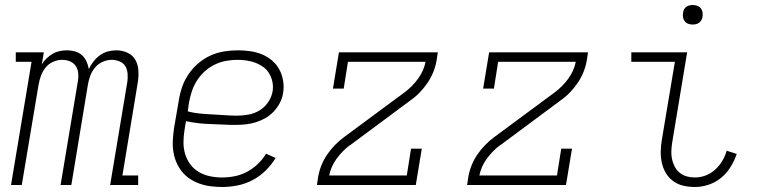

<svg xmlns="http://www.w3.org/2000/svg" viewBox="-20 -739 3040 767"><path d="M24 0 106 -492H43V-530H155L147 -482Q155 -495 166.5 -506Q178 -517 191 -524.5Q204 -532 218.5 -535Q233 -538 248 -538Q264 -538 280 -533.5Q296 -529 307.5 -518.5Q319 -508 325.5 -493.5Q332 -479 335 -463Q342 -479 353.5 -493.5Q365 -508 379.5 -518.5Q394 -529 411 -533.5Q428 -538 445 -538Q469 -538 490 -528Q511 -518 521.5 -498.5Q532 -479 533 -455Q534 -431 530 -407L469 -38H532V0H420L489 -414Q491 -430 489.5 -446.5Q488 -463 480 -475.5Q472 -488 457 -494Q442 -500 426 -500Q408 -500 390 -492Q372 -484 359.5 -469Q347 -454 340.5 -436Q334 -418 331 -400L265 0H222L291 -414Q294 -430 292.5 -446.5Q291 -463 282.5 -475.5Q274 -488 259.5 -494Q245 -500 228 -500Q210 -500 192 -492Q174 -484 162 -469Q150 -454 143.5 -436Q137 -418 134 -400L67 0Z M867 8Q844 8 821 5Q798 2 777 -5.5Q756 -13 738 -25Q720 -37 706.5 -54Q693 -71 684.5 -91Q676 -111 672.5 -133.5Q669 -156 670.5 -179.5Q672 -203 675 -226L694 -336Q698 -363 707 -390Q716 -417 732.5 -441.5Q749 -466 771.5 -485.5Q794 -505 820.5 -517Q847 -529 875 -533.5Q903 -538 930 -538Q955 -538 979.5 -534.5Q1004 -531 1026 -522Q1048 -513 1066 -498Q1084 -483 1095.5 -462Q1107 -441 1111 -416.5Q1115 -392 1111 -368Q1108 -347 1098 -328Q1088 -309 1073 -293Q1058 -277 1039 -266.5Q1020 -256 1000 -250Q980 -244 959.5 -242Q939 -240 919 -240Q894 -240 869 -241.5Q844 -243 819.5 -243.5Q795 -244 771 -247Q747 -250 723 -255L717 -219Q713 -195 713 -170Q713 -145 720 -122.5Q727 -100 741 -81.5Q755 -63 775 -51.5Q795 -40 818.5 -35Q842 -30 867 -30Q892 -30 917.5 -35Q943 -40 966.5 -52.5Q990 -65 1009.5 -83.5Q1029 -102 1043 -125L1081 -108Q1064 -80 1040.5 -57Q1017 -34 988 -19Q959 -4 928 2Q897 8 867 8ZM926 -277Q949 -277 972 -281Q995 -285 1016 -297.5Q1037 -310 1051 -330.5Q1065 -351 1069 -374Q1072 -392 1068.5 -410.5Q1065 -429 1056 -444.5Q1047 -460 1033 -470.5Q1019 -481 1002.5 -487.5Q986 -494 967 -497Q948 -500 930 -500Q907 -500 884 -496Q861 -492 839 -481.5Q817 -471 798.5 -454.5Q780 -438 767 -417.5Q754 -397 746.5 -374.5Q739 -352 735 -329L730 -294Q753 -288 777.5 -285.5Q802 -283 827 -282Q852 -281 876.5 -279Q901 -277 926 -277Z M1246 0 1251 -33Q1255 -56 1264 -78.5Q1273 -101 1286.5 -121Q1300 -141 1317.5 -159Q1335 -177 1354 -191L1596 -370Q1596 -370 1596 -370Q1596 -370 1596 -370Q1627 -393 1650 -424.5Q1673 -456 1680 -492H1370L1353 -385H1310L1334 -530H1729L1724 -497Q1720 -474 1711 -451.5Q1702 -429 1688.5 -409Q1675 -389 1658 -371Q1641 -353 1621 -339L1380 -160Q1380 -160 1379.5 -160Q1379 -160 1379 -160Q1348 -137 1325 -105.5Q1302 -74 1295 -38H1605L1622 -145H1665L1641 0Z M1846 0 1851 -33Q1855 -56 1864 -78.5Q1873 -101 1886.5 -121Q1900 -141 1917.5 -159Q1935 -177 1954 -191L2196 -370Q2196 -370 2196 -370Q2196 -370 2196 -370Q2227 -393 2250 -424.5Q2273 -456 2280 -492H1970L1953 -385H1910L1934 -530H2329L2324 -497Q2320 -474 2311 -451.5Q2302 -429 2288.5 -409Q2275 -389 2258 -371Q2241 -353 2221 -339L1980 -160Q1980 -160 1979.5 -160Q1979 -160 1979 -160Q1948 -137 1925 -105.5Q1902 -74 1895 -38H2205L2222 -145H2265L2241 0Z M2756 8Q2733 8 2710.5 3Q2688 -2 2670 -15Q2652 -28 2640.5 -47Q2629 -66 2624 -88Q2619 -110 2619.5 -133.5Q2620 -157 2624 -181L2676 -492H2502V-530H2725L2666 -174Q2663 -157 2662 -139.5Q2661 -122 2664 -106Q2667 -90 2674.5 -75Q2682 -60 2694.5 -49.5Q2707 -39 2723 -34.5Q2739 -30 2756 -30Q2778 -30 2799 -38Q2820 -46 2837 -61.5Q2854 -77 2865.5 -96.5Q2877 -116 2883 -137L2923 -124Q2914 -97 2898.5 -72Q2883 -47 2860.5 -28.5Q2838 -10 2810.5 -1Q2783 8 2756 8ZM2747 -641Q2738 -641 2729.5 -644Q2721 -647 2715.5 -654Q2710 -661 2708.5 -670.5Q2707 -680 2709 -690Q2710 -696 2713 -702Q2716 -708 2722 -712Q2728 -716 2734.5 -717.5Q2741 -719 2747 -719Q2757 -719 2765.5 -716Q2774 -713 2779.5 -706Q2785 -699 2786.5 -689.5Q2788 -680 2786 -670Q2785 -664 2781.5 -658Q2778 -652 2772.5 -648Q2767 -644 2760.5 -642.5Q2754 -641 2747 -641Z"/></svg>

Font: Iosevka Curly Slab XLtEx
Style: Italic
Weight: 200
Width: 7
Italic angle: -9°
Monospace: yes
Designer: Belleve Invis
Foundry: Belleve Invis
Version: Version 11.1.0; ttfautohint (v1.8.3)